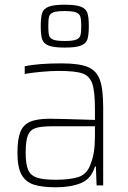

<svg xmlns="http://www.w3.org/2000/svg" viewBox="-20 -787 544 815"><path d="M54 -138Q54 -195 66 -226Q78 -257 107.5 -270Q137 -283 192 -283Q223 -283 383 -278V-324Q383 -400 371.5 -432.5Q360 -465 329.5 -475.5Q299 -486 229 -486Q197 -486 153.5 -482Q110 -478 85 -473V-506Q145 -518 241 -518Q316 -518 353 -502.5Q390 -487 404 -448Q418 -409 418 -330V0H390L387 -80H383Q367 -27 323 -9.5Q279 8 218 8Q158 8 123 -3.5Q88 -15 71 -46.5Q54 -78 54 -138ZM362 -84Q374 -113 378.5 -142Q383 -171 383 -210V-251H201Q153 -251 130 -243Q107 -235 98 -211.5Q89 -188 89 -138Q89 -90 99.5 -66Q110 -42 136.5 -33Q163 -24 217 -24Q275 -24 311 -35Q347 -46 362 -84ZM153 -676Q153 -714 159 -732Q165 -750 186.5 -758.5Q208 -767 255 -767Q302 -767 323.5 -758.5Q345 -750 351 -732Q357 -714 357 -676Q357 -638 351 -620Q345 -602 323.5 -593.5Q302 -585 255 -585Q208 -585 186.5 -593.5Q165 -602 159 -620Q153 -638 153 -676ZM325 -676Q325 -704 321 -716.5Q317 -729 302.5 -734.5Q288 -740 255 -740Q221 -740 206.5 -734.5Q192 -729 188.5 -717Q185 -705 185 -676Q185 -648 188.5 -636Q192 -624 206.5 -618.5Q221 -613 255 -613Q288 -613 302.5 -618.5Q317 -624 321 -636Q325 -648 325 -676Z"/></svg>

Font: Saira Semi Condensed Thin
Style: Regular
Weight: 100
Width: 4
Designer: Hector Gatti with collaboration of the Omnibus-Type team
Foundry: Omnibus-Type
Version: Version 1.001; ttfautohint (v1.8)